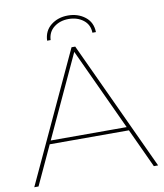

<svg xmlns="http://www.w3.org/2000/svg" viewBox="-93 -946 875 1023"><g transform="rotate(-10 344.0 -435.0)"><path d="M9 0 334 -700H354L679 0H656L339 -684H349L32 0ZM116 -211 126 -230H561L571 -211ZM212 -757Q214 -810 252 -840Q290 -870 344 -870Q398 -870 436.5 -840Q475 -810 476 -757H457Q456 -801 423.5 -826Q391 -851 344 -851Q298 -851 265.5 -826Q233 -801 231 -757Z"/></g></svg>

Font: Montserrat Thin
Style: Regular
Weight: 100
Designer: Julieta Ulanovsky
Foundry: Julieta Ulanovsky
Version: Version 9.000